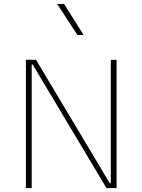

<svg xmlns="http://www.w3.org/2000/svg" viewBox="-20 -953 722 973"><path d="M403.8 -775.4H372.6L269.5 -933.1H304.7ZM541.5 -649.9H570.8V0H519.5L145.5 -626H140.6V0H111.3V-649.9H162.6L536.6 -23.9H541.5Z"/></svg>

Font: Estedad-FD Thin
Style: Regular
Weight: 100
Designer: Amin Abedi
Version: Version 7.3